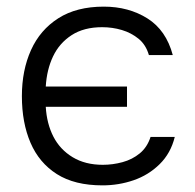

<svg xmlns="http://www.w3.org/2000/svg" viewBox="-20 -553 588 579"><path d="M289 6Q205 6 151.5 -28Q98 -62 72 -122.5Q46 -183 46 -263Q46 -341 73.5 -402Q101 -463 156 -498Q211 -533 293 -533Q368 -533 424.5 -497.5Q481 -462 501 -387H429Q420 -418 398 -436Q376 -454 347.5 -462.5Q319 -471 288 -471Q233 -471 196 -447Q159 -423 140 -383Q121 -343 118 -292H363V-231H118Q121 -180 141 -141Q161 -102 199 -79Q237 -56 290 -56Q320 -56 349.5 -64Q379 -72 401.5 -90.5Q424 -109 434 -140H507Q495 -91 461.5 -58Q428 -25 383 -9.5Q338 6 289 6Z"/></svg>

Font: Onest Light
Style: Regular
Weight: 300
Designer: Dmitri Voloshin, Andrey Kudryavtsev
Foundry: Dmitri Voloshin, Andrey Kudryavtsev
Version: Version 1.000;gftools[0.9.33]